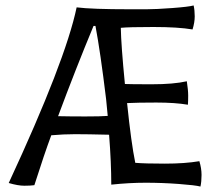

<svg xmlns="http://www.w3.org/2000/svg" viewBox="-20 -673 817 704"><path d="M476 -76Q511 -73 584.5 -73Q658 -73 711 -82Q719 -56 719 -31.5Q719 -7 715 11Q696 6 635 1.5Q574 -3 514 -3Q454 -3 388 4Q388 -77 380 -179Q298 -181 255.5 -181Q213 -181 168 -177Q143 -110 106 6Q92 8 69 8Q46 8 12 -2Q220 -450 261 -646Q317 -639 456 -639H517Q551 -639 611.5 -643.5Q672 -648 690 -653Q694 -635 694 -613Q694 -591 686 -565Q633 -574 542.5 -574Q452 -574 423 -571Q424 -508 438 -365Q458 -364 537 -364Q616 -364 665 -375Q670 -343 670 -322.5Q670 -302 669 -289Q622 -297 553 -297Q484 -297 446 -295Q461 -149 476 -76ZM375 -248 369 -310Q348 -483 330 -578H323Q257 -419 193 -247Q236 -246 293 -246Q350 -246 375 -248Z"/></svg>

Font: Port Lligat Sans
Style: Regular
Weight: 400
Designer: Dario Muhafara, Eduardo Rodriguez Tunni
Foundry: Tipo
Version: Version 1.002